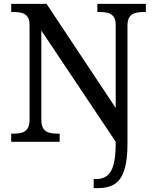

<svg xmlns="http://www.w3.org/2000/svg" viewBox="-20 -734 803 994"><path d="M465 240V193H479Q511 193 533.5 176.5Q556 160 567.5 119.5Q579 79 579 9V0L194 -576V-114Q194 -83 205 -67.5Q216 -52 235 -47Q254 -42 276 -42H289V0H38V-42H51Q74 -42 92.5 -47Q111 -52 122 -67.5Q133 -83 133 -114V-604Q133 -634 121.5 -648.5Q110 -663 91.5 -667.5Q73 -672 51 -672H38V-714H221L579 -175V-604Q579 -634 567.5 -648.5Q556 -663 537.5 -667.5Q519 -672 497 -672H484V-714H735V-672H722Q700 -672 681 -667Q662 -662 651 -647Q640 -632 640 -600V8Q640 97 623 148Q606 199 572.5 219.5Q539 240 488 240Z"/></svg>

Font: Noto Serif Khmer
Style: Regular
Weight: 400
Designer: Danh Hong and the Monotype Design Team
Foundry: Monotype Imaging Inc.
Version: Version 2.003